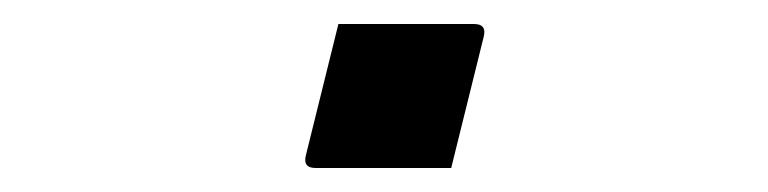

<svg xmlns="http://www.w3.org/2000/svg" viewBox="-20 -381 640 160"><path d="M356 -241H243Q232 -241 235 -252L262 -361H375Q386 -361 383 -350Z"/></svg>

Font: Recursive Mn Lnr St Lt
Style: Italic
Weight: 300
Italic angle: -15°
Monospace: yes
Version: Version 1.079;hotconv 1.0.112;makeotfexe 2.5.65598; ttfautoh